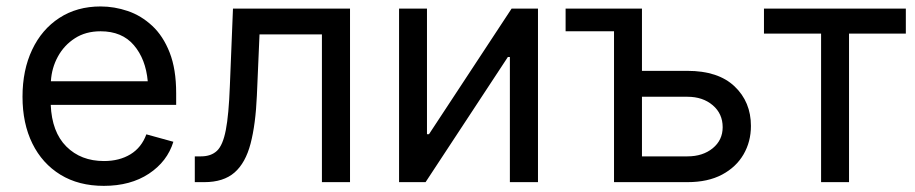

<svg xmlns="http://www.w3.org/2000/svg" viewBox="-20 -573 2879 604"><path d="M306.6 11.7Q227.5 11.7 170.2 -23.4Q112.8 -58.6 81.8 -121.6Q50.8 -184.6 50.8 -268.6Q50.8 -352.5 81.1 -416.5Q111.3 -480.5 166.7 -516.6Q222.2 -552.7 296.4 -552.7Q339.8 -552.7 382.1 -538.3Q424.3 -523.9 458.7 -491.9Q493.2 -460 513.7 -407.7Q534.2 -355.5 534.2 -279.8V-243.2H139.6Q143.1 -157.7 188.7 -112.1Q234.4 -66.4 307.1 -66.4Q355.5 -66.4 390.4 -87.6Q425.3 -108.9 440.4 -150.4L525.4 -127Q506.3 -64.9 448.5 -26.6Q390.6 11.7 306.6 11.7ZM140.1 -317.4H444.8Q438.5 -387.2 401.1 -430.9Q363.8 -474.6 296.4 -474.6Q249.5 -474.6 215.6 -452.6Q181.6 -430.7 162.1 -395Q142.6 -359.4 140.1 -317.4Z M592.8 0V-81.1H612.3Q644 -81.1 662.6 -98.6Q681.2 -116.2 690.4 -164.1Q699.7 -211.9 703.1 -302.7L712.9 -545.9H1081.1V0H992.7V-464.8H796.4L788.1 -272.5Q784.2 -182.1 768.3 -121.3Q752.4 -60.5 717.8 -30.3Q683.1 0 622.6 0Z M1672.4 0H1584V-393.6H1577.6L1318.8 0H1235.4V-545.9H1323.2V-150.9H1329.6L1589.4 -545.9H1672.4Z M1759.3 -474.6V-545.9H1999.5V-350.1H2142.6Q2239.3 -350.1 2290.8 -301.3Q2342.3 -252.4 2342.3 -176.8Q2342.3 -127.4 2319.1 -87.4Q2295.9 -47.4 2251.5 -23.7Q2207 0 2142.6 0H1911.6V-474.6ZM1999.5 -268.6V-81.1H2142.6Q2190.9 -81.1 2222.2 -106.7Q2253.4 -132.3 2253.4 -172.9Q2253.4 -215.3 2222.2 -241.9Q2190.9 -268.6 2142.6 -268.6Z M2563 0V-467.3H2383.3V-545.9H2829.6V-467.3H2650.9V0Z"/></svg>

Font: Inter-Regular
Style: Regular
Weight: 400
Designer: Rasmus Andersson
Foundry: rsms
Version: Version 4.000;git-a52131595